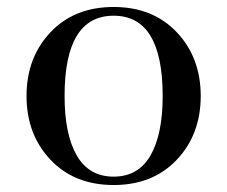

<svg xmlns="http://www.w3.org/2000/svg" viewBox="-20 -519 651 550"><path d="M555 -244Q555 -134 486.5 -61.5Q418 11 305.5 11Q193 11 124.5 -61.5Q56 -134 56 -244Q56 -354 124.5 -426.5Q193 -499 305.5 -499Q418 -499 486.5 -426.5Q555 -354 555 -244ZM446 -244Q446 -474 305.5 -474Q165 -474 165 -244Q165 -134 200 -73.5Q235 -13 305.5 -13Q376 -13 411 -73.5Q446 -134 446 -244Z"/></svg>

Font: Rufina
Style: Regular
Weight: 400
Designer: Martin Sommaruga
Foundry: Martin Sommaruga
Version: Version 1.001